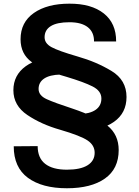

<svg xmlns="http://www.w3.org/2000/svg" viewBox="-20 -756 748 1030"><path d="M403.8 -51.3Q524.4 -55.2 591.6 -102.5Q658.7 -149.9 658.7 -235.8Q658.7 -326.7 577.9 -375.5Q497.1 -424.3 397.5 -452.6Q293 -482.9 256.1 -503.2Q219.2 -523.4 219.2 -556.2Q219.2 -595.2 252.7 -616Q286.1 -636.7 352.5 -636.7Q417 -636.7 450.9 -610.1Q484.9 -583.5 484.4 -533.7H603Q603.5 -631.3 536.6 -684.1Q469.7 -736.8 352.1 -736.3Q233.4 -736.3 161.9 -686.5Q90.3 -636.7 90.3 -545.4Q90.3 -466.3 150.1 -423.1Q210 -379.9 336.9 -343.8Q430.2 -315.9 477.1 -292Q523.9 -268.1 523.9 -227.5Q523.9 -188.5 493.2 -167Q462.4 -145.5 403.8 -143.6ZM304.2 -451.2Q184.6 -448.7 118.2 -400.9Q51.8 -353 51.8 -272Q51.8 -189.5 127 -138.9Q202.1 -88.4 302.2 -60.1Q412.6 -27.8 450.2 -2.2Q487.8 23.4 487.8 63.5Q487.8 106.9 449.7 130.6Q411.6 154.3 338.9 154.3Q262.2 154.3 222.2 122.8Q182.1 91.3 182.1 27.8L53.7 28.8Q53.7 142.1 129.9 198Q206.1 253.9 338.9 253.9Q468.8 253.9 542.7 201.9Q616.7 149.9 616.7 48.8Q616.7 -33.7 556.2 -82.3Q495.6 -130.9 369.1 -173.3Q274.4 -204.1 230.7 -223.9Q187 -243.7 187 -278.8Q187 -314.5 216.8 -334.5Q246.6 -354.5 303.7 -356Z"/></svg>

Font: Roboto Flex
Style: wght 600 wdth 140 opsz 13.0 GRAD 0.00 slnt 0.00 XTRA 468 XOPQ 96 YOPQ 79 YTLC 514 YTUC 712 YTAS 750 YTDE -203.00 YTFI 738
Weight: 600
Width: 8
Designer: Berlow after Robertson
Foundry: Google
Version: Version 3.100